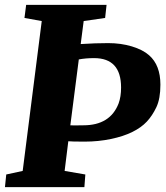

<svg xmlns="http://www.w3.org/2000/svg" viewBox="-31 -767 681 787"><path d="M249 -188 233.9 -66.4 318.8 -51.8 314.9 0H-10.7L-5.4 -51.8L62 -66.4L140.1 -680.7L69.3 -693.4L76.2 -747.1H405.8L399.9 -693.4L312 -680.7L299.8 -586.4Q359.9 -590.3 412.4 -590.3Q464.8 -590.3 509.8 -576.7Q554.7 -563 580.1 -540.5Q626.5 -500 626.5 -419.9Q626.5 -362.3 609.9 -327.4Q593.3 -292.5 570.6 -268.3Q547.9 -244.1 511.5 -226.1Q475.1 -208 423.6 -197.3Q372.1 -186.5 316.9 -186.5Q261.7 -186.5 249 -188ZM465.3 -408.2Q465.3 -528.8 354.5 -528.8Q320.8 -528.8 292 -523.4L257.3 -253.4Q266.1 -252.9 274.4 -252.9L311 -253.4Q420.4 -253.4 455.1 -342.8Q465.3 -370.6 465.3 -408.2Z"/></svg>

Font: Merriweather
Style: Heavy Italic
Weight: 900
Italic angle: -7°
Designer: Eben Sorkin
Foundry: Eben Sorkin
Version: Version 1.001